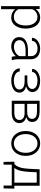

<svg xmlns="http://www.w3.org/2000/svg" viewBox="1410 -1988 781 3641"><g transform="rotate(90 1800.5 -167.5)"><path d="M521.5 -258.8Q521.5 -207.5 509 -158.9Q496.6 -110.4 470.9 -73Q445.3 -35.6 406.2 -12.9Q367.2 9.8 313.5 9.8Q264.2 9.8 223.1 -9.3Q182.1 -28.3 154.3 -64.5V203.1H95.7V-528.3H150.4L152.8 -456.1Q180.7 -495.1 221.2 -516.6Q261.7 -538.1 312.5 -538.1Q366.7 -538.1 406.2 -515.9Q445.8 -493.7 471.2 -456.3Q496.6 -418.9 509 -370.4Q521.5 -321.8 521.5 -269ZM462.9 -269Q462.9 -308.6 454.1 -347.7Q445.3 -386.7 425.8 -417.7Q406.2 -448.7 375.2 -468Q344.2 -487.3 299.3 -487.3Q273.9 -487.3 251.7 -480.2Q229.5 -473.1 211.2 -460.2Q192.9 -447.3 178.5 -429.4Q164.1 -411.6 154.3 -390.1V-128.4Q174.8 -87.4 212.9 -63.5Q251 -39.6 300.3 -39.6Q344.7 -39.6 375.7 -59.1Q406.7 -78.6 426 -109.6Q445.3 -140.6 454.1 -179.9Q462.9 -219.2 462.9 -258.8Z M1057.6 0Q1052.2 -16.1 1049.3 -35.9Q1046.4 -55.7 1045.4 -76.2Q1030.3 -57.6 1010.3 -42Q990.2 -26.4 966.6 -14.9Q942.9 -3.4 915.5 3.2Q888.2 9.8 858.4 9.8Q821.3 9.8 789.3 -1Q757.3 -11.7 733.6 -31.2Q710 -50.8 696.5 -78.4Q683.1 -106 683.1 -140.1Q683.1 -185.5 703.1 -217.3Q723.1 -249 757.3 -268.8Q791.5 -288.6 836.4 -297.9Q881.3 -307.1 930.7 -307.1H1044.9V-367.2Q1044.4 -397 1033.2 -419.7Q1022 -442.4 1002.7 -457.8Q983.4 -473.1 956.8 -481Q930.2 -488.8 898.9 -488.8Q870.6 -488.8 845 -481.4Q819.3 -474.1 799.6 -460.4Q779.8 -446.8 767.6 -427Q755.4 -407.2 754.4 -382.3L695.8 -382.8Q697.3 -416.5 713.6 -444.8Q730 -473.1 757.8 -493.9Q785.6 -514.6 822.5 -526.4Q859.4 -538.1 901.4 -538.1Q943.4 -538.1 980.2 -527.3Q1017.1 -516.6 1044.2 -495.1Q1071.3 -473.6 1087.2 -441.4Q1103 -409.2 1103.5 -366.2V-110.4Q1103.5 -84 1108.2 -57.1Q1112.8 -30.3 1119.6 -5.9L1120.1 0ZM864.7 -42Q895.5 -41.5 923.6 -49.3Q951.7 -57.1 975.1 -71Q998.5 -85 1016.6 -104.2Q1034.7 -123.5 1044.9 -146.5V-262.2H938.5Q899.9 -262.2 864.3 -256.3Q828.6 -250.5 801.3 -237.1Q773.9 -223.6 757.6 -201.2Q741.2 -178.7 741.2 -145Q741.2 -121.1 751 -102.1Q760.7 -83 777.3 -69.6Q793.9 -56.2 816.4 -49.1Q838.9 -42 864.7 -42Z M1510.7 -294.9Q1539.6 -294.9 1567.6 -299.1Q1595.7 -303.2 1617.7 -314Q1639.6 -324.7 1653.3 -342.8Q1667 -360.8 1667 -388.7Q1667 -415.5 1653.3 -434.6Q1639.6 -453.6 1617.2 -465.6Q1594.7 -477.5 1566.2 -482.9Q1537.6 -488.3 1508.3 -488.3Q1481 -488.3 1452.4 -482.2Q1423.8 -476.1 1399.9 -463.4Q1376 -450.7 1360.6 -431.4Q1345.2 -412.1 1344.7 -385.7H1285.2Q1287.6 -424.3 1307.6 -452.9Q1327.6 -481.4 1358.9 -500.2Q1390.1 -519 1429 -528.3Q1467.8 -537.6 1508.3 -537.6Q1549.3 -537.6 1588.6 -529.8Q1627.9 -522 1658.4 -503.9Q1689 -485.8 1707.3 -457.3Q1725.6 -428.7 1725.6 -387.7Q1725.6 -365.2 1717 -346.9Q1708.5 -328.6 1694.1 -314.2Q1679.7 -299.8 1660.2 -289.1Q1640.6 -278.3 1618.2 -271Q1643.6 -264.6 1665 -254.4Q1686.5 -244.1 1702.4 -228.8Q1718.3 -213.4 1727.3 -192.6Q1736.3 -171.9 1736.3 -145Q1736.3 -117.2 1727.1 -95.2Q1717.8 -73.2 1701.7 -56.2Q1685.5 -39.1 1663.8 -26.6Q1642.1 -14.2 1616.7 -6.1Q1591.3 2 1563.7 5.6Q1536.1 9.3 1508.8 9.3Q1481.9 9.3 1454.6 5.4Q1427.2 1.5 1402.1 -6.6Q1377 -14.6 1354.5 -27.6Q1332 -40.5 1315.2 -58.3Q1298.3 -76.2 1287.8 -99.4Q1277.3 -122.6 1275.9 -151.4H1335.4Q1335.4 -123 1351.6 -102.1Q1367.7 -81.1 1392.6 -67.1Q1417.5 -53.2 1448.2 -46.4Q1479 -39.6 1508.8 -39.6Q1538.6 -39.6 1568.6 -45.2Q1598.6 -50.8 1622.8 -63.2Q1647 -75.7 1662.1 -95.5Q1677.2 -115.2 1677.2 -144Q1677.2 -175.3 1662.4 -194.8Q1647.5 -214.4 1623.5 -225.3Q1599.6 -236.3 1570.1 -240.2Q1540.5 -244.1 1510.7 -244.1H1410.2V-294.9Z M1890.6 0V-528.3H2090.3Q2131.3 -527.8 2168.2 -520.5Q2205.1 -513.2 2232.9 -496.6Q2260.7 -480 2276.9 -453.1Q2293 -426.3 2293 -387.2Q2292.5 -341.3 2267.3 -313.5Q2242.2 -285.6 2198.7 -272Q2225.1 -267.6 2246.1 -256.3Q2267.1 -245.1 2282.2 -229Q2297.4 -212.9 2305.7 -191.9Q2314 -170.9 2314 -146.5Q2314 -107.9 2299.3 -80.3Q2284.7 -52.7 2259 -34.9Q2233.4 -17.1 2198.5 -8.5Q2163.6 0 2124 0ZM1949.2 -243.2V-48.8H2124Q2151.4 -48.8 2175.3 -54.4Q2199.2 -60.1 2217 -72Q2234.9 -84 2245.1 -102.5Q2255.4 -121.1 2255.4 -147.5Q2255.4 -172.9 2244.6 -190.9Q2233.9 -209 2216.1 -220.5Q2198.2 -231.9 2174.3 -237.5Q2150.4 -243.2 2124 -243.2ZM1949.2 -292H2095.7Q2124.5 -292 2149.7 -296.9Q2174.8 -301.8 2193.6 -312.7Q2212.4 -323.7 2223.4 -341.6Q2234.4 -359.4 2234.4 -385.7Q2234.4 -413.1 2222.7 -431.2Q2210.9 -449.2 2191.2 -459.7Q2171.4 -470.2 2145.3 -474.4Q2119.1 -478.5 2090.3 -478.5H1949.2Z M2464.4 -272Q2464.8 -325.7 2481 -374Q2497.1 -422.4 2527.1 -458.7Q2557.1 -495.1 2600.8 -516.6Q2644.5 -538.1 2699.7 -538.1Q2755.4 -538.1 2799.1 -516.6Q2842.8 -495.1 2873 -458.7Q2903.3 -422.4 2919.4 -374Q2935.5 -325.7 2936 -272V-255.9Q2935.5 -202.1 2919.7 -153.8Q2903.8 -105.5 2873.5 -69.1Q2843.3 -32.7 2799.8 -11.5Q2756.3 9.8 2700.7 9.8Q2645 9.8 2601.3 -11.5Q2557.6 -32.7 2527.3 -69.1Q2497.1 -105.5 2481 -153.8Q2464.8 -202.1 2464.4 -255.9ZM2522.9 -255.9Q2522.9 -213.9 2534.7 -174.8Q2546.4 -135.7 2568.8 -105.7Q2591.3 -75.7 2624.3 -57.6Q2657.2 -39.6 2700.7 -39.6Q2743.7 -39.6 2776.6 -57.6Q2809.6 -75.7 2831.8 -105.7Q2854 -135.7 2865.7 -174.8Q2877.4 -213.9 2877.4 -255.9V-272Q2877.4 -313.5 2865.7 -352.5Q2854 -391.6 2831.5 -421.6Q2809.1 -451.7 2775.9 -470Q2742.7 -488.3 2699.7 -488.3Q2656.7 -488.3 2623.8 -470Q2590.8 -451.7 2568.6 -421.6Q2546.4 -391.6 2534.7 -352.5Q2522.9 -313.5 2522.9 -272Z M3088.9 -49.3Q3112.8 -69.3 3129.4 -97.9Q3146 -126.5 3156.7 -162.6Q3167.5 -198.7 3173.1 -242.7Q3178.7 -286.6 3181.6 -337.4L3190.4 -528.3H3502.4V-49.3H3557.1L3552.7 155.3H3499V0H3102.1V155.3H3050.8L3046.4 -49.3ZM3240.2 -337.4Q3237.3 -292 3232.9 -250.5Q3228.5 -209 3220 -172.4Q3211.4 -135.7 3197.8 -104.5Q3184.1 -73.2 3163.1 -49.3H3443.8V-473.6H3246.6Z"/></g></svg>

Font: Roboto Mono Light
Style: Regular
Weight: 300
Designer: Google
Version: Version 2.000985; 2015; ttfautohint (v1.3)